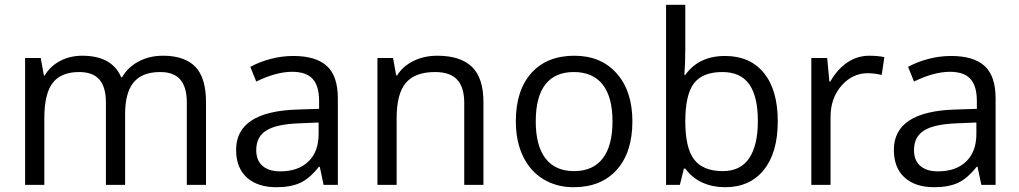

<svg xmlns="http://www.w3.org/2000/svg" viewBox="-20 -780 4301 810"><path d="M768.1 0V-348.1Q768.1 -412.1 740.7 -444.1Q713.4 -476.1 655.8 -476.1Q580.1 -476.1 543.9 -432.6Q507.8 -389.2 507.8 -298.8V0H426.8V-348.1Q426.8 -412.1 399.4 -444.1Q372.1 -476.1 314 -476.1Q237.8 -476.1 202.4 -430.4Q167 -384.8 167 -280.8V0H85.9V-535.2H151.9L165 -461.9H168.9Q191.9 -501 233.6 -522.9Q275.4 -544.9 327.1 -544.9Q452.6 -544.9 491.2 -454.1H495.1Q519 -496.1 564.5 -520.5Q609.9 -544.9 668 -544.9Q758.8 -544.9 804 -498.3Q849.1 -451.7 849.1 -349.1V0Z M1345.2 0 1329.1 -76.2H1325.2Q1285.2 -25.9 1245.4 -8.1Q1205.6 9.8 1146 9.8Q1066.4 9.8 1021.2 -31.2Q976.1 -72.3 976.1 -147.9Q976.1 -310.1 1235.4 -317.9L1326.2 -320.8V-354Q1326.2 -417 1299.1 -447Q1272 -477.1 1212.4 -477.1Q1145.5 -477.1 1061 -436L1036.1 -498Q1075.7 -519.5 1122.8 -531.7Q1169.9 -543.9 1217.3 -543.9Q1313 -543.9 1359.1 -501.5Q1405.3 -459 1405.3 -365.2V0ZM1162.1 -57.1Q1237.8 -57.1 1281 -98.6Q1324.2 -140.1 1324.2 -214.8V-263.2L1243.2 -259.8Q1146.5 -256.3 1103.8 -229.7Q1061 -203.1 1061 -147Q1061 -103 1087.6 -80.1Q1114.3 -57.1 1162.1 -57.1Z M1938.5 0V-346.2Q1938.5 -411.6 1908.7 -443.8Q1878.9 -476.1 1815.4 -476.1Q1731.4 -476.1 1692.4 -430.7Q1653.3 -385.3 1653.3 -280.8V0H1572.3V-535.2H1638.2L1651.4 -461.9H1655.3Q1680.2 -501.5 1725.1 -523.2Q1770 -544.9 1825.2 -544.9Q1921.9 -544.9 1970.7 -498.3Q2019.5 -451.7 2019.5 -349.1V0Z M2647.9 -268.1Q2647.9 -137.2 2582 -63.7Q2516.1 9.8 2399.9 9.8Q2328.1 9.8 2272.5 -23.9Q2216.8 -57.6 2186.5 -120.6Q2156.2 -183.6 2156.2 -268.1Q2156.2 -398.9 2221.7 -471.9Q2287.1 -544.9 2403.3 -544.9Q2515.6 -544.9 2581.8 -470.2Q2647.9 -395.5 2647.9 -268.1ZM2240.2 -268.1Q2240.2 -165.5 2281.2 -111.8Q2322.3 -58.1 2401.9 -58.1Q2481.4 -58.1 2522.7 -111.6Q2564 -165 2564 -268.1Q2564 -370.1 2522.7 -423.1Q2481.4 -476.1 2400.9 -476.1Q2321.3 -476.1 2280.8 -423.8Q2240.2 -371.6 2240.2 -268.1Z M3039.1 -543.9Q3144.5 -543.9 3202.9 -471.9Q3261.2 -399.9 3261.2 -268.1Q3261.2 -136.2 3202.4 -63.2Q3143.6 9.8 3039.1 9.8Q2986.8 9.8 2943.6 -9.5Q2900.4 -28.8 2871.1 -68.8H2865.2L2848.1 0H2790V-759.8H2871.1V-575.2Q2871.1 -513.2 2867.2 -463.9H2871.1Q2927.7 -543.9 3039.1 -543.9ZM3027.3 -476.1Q2944.3 -476.1 2907.7 -428.5Q2871.1 -380.9 2871.1 -268.1Q2871.1 -155.3 2908.7 -106.7Q2946.3 -58.1 3029.3 -58.1Q3104 -58.1 3140.6 -112.5Q3177.2 -167 3177.2 -269Q3177.2 -373.5 3140.6 -424.8Q3104 -476.1 3027.3 -476.1Z M3647 -544.9Q3682.6 -544.9 3710.9 -539.1L3699.7 -463.9Q3666.5 -471.2 3641.1 -471.2Q3576.2 -471.2 3530 -418.5Q3483.9 -365.7 3483.9 -287.1V0H3402.8V-535.2H3469.7L3479 -436H3482.9Q3512.7 -488.3 3554.7 -516.6Q3596.7 -544.9 3647 -544.9Z M4120.1 0 4104 -76.2H4100.1Q4060.1 -25.9 4020.3 -8.1Q3980.5 9.8 3920.9 9.8Q3841.3 9.8 3796.1 -31.2Q3751 -72.3 3751 -147.9Q3751 -310.1 4010.3 -317.9L4101.1 -320.8V-354Q4101.1 -417 4074 -447Q4046.9 -477.1 3987.3 -477.1Q3920.4 -477.1 3835.9 -436L3811 -498Q3850.6 -519.5 3897.7 -531.7Q3944.8 -543.9 3992.2 -543.9Q4087.9 -543.9 4134 -501.5Q4180.2 -459 4180.2 -365.2V0ZM3937 -57.1Q4012.7 -57.1 4055.9 -98.6Q4099.1 -140.1 4099.1 -214.8V-263.2L4018.1 -259.8Q3921.4 -256.3 3878.7 -229.7Q3835.9 -203.1 3835.9 -147Q3835.9 -103 3862.5 -80.1Q3889.2 -57.1 3937 -57.1Z"/></svg>

Font: f01525491
Style: Regular
Weight: 400
Foundry: Ascender Corporation
Version: Version 1.10